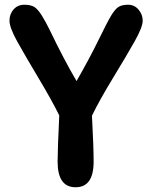

<svg xmlns="http://www.w3.org/2000/svg" viewBox="-20 -780 642 810"><path d="M223 -98Q223 -146 230 -293Q198 -358 142 -451.5Q86 -545 53 -604.5Q20 -664 20 -692.5Q20 -721 37.5 -740.5Q55 -760 82.5 -760Q110 -760 125 -750.5Q140 -741 157 -713.5Q174 -686 189 -655Q250 -528 303 -438Q360 -538 396 -612Q432 -686 448.5 -713.5Q465 -741 479.5 -750.5Q494 -760 520.5 -760Q547 -760 564.5 -739.5Q582 -719 582 -692.5Q582 -666 548 -605.5Q514 -545 457 -451.5Q400 -358 368 -292Q375 -159 375 -98Q375 10 299 10Q223 10 223 -98Z"/></svg>

Font: Delius Unicase
Style: Bold
Weight: 700
Designer: Natalia Raices
Foundry: Natalia Raices
Version: Version 1.001